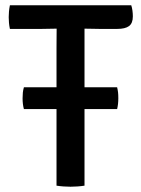

<svg xmlns="http://www.w3.org/2000/svg" viewBox="-20 -703 532 727"><path d="M70.5 -290Q65.5 -308 65.5 -330.5Q65.5 -342.5 66.5 -352.2Q67.5 -362 70.5 -372.5H423.5Q426 -362 427 -353.2Q428 -344.5 428 -331Q428 -308.5 423.5 -290ZM17.5 -593.5Q15 -605 14 -616.5Q13 -628 13 -638Q13 -648 14 -659.5Q15 -671 17.5 -683H477Q480 -674 481.5 -662.8Q483 -651.5 483 -641Q483 -615 468.5 -604.2Q454 -593.5 423.5 -593.5H357.5Q348 -593.5 329.2 -594Q310.5 -594.5 300 -594.5H194Q184 -594.5 165.5 -594Q147 -593.5 136.5 -593.5ZM194 -520.5Q194 -541 194.2 -557.2Q194.5 -573.5 194.5 -594.5V-638.5H300V-594.5Q300 -573.5 300 -557.2Q300 -541 300 -520.5V0Q287.5 2 273.2 3Q259 4 247 4Q235 4 220.8 3Q206.5 2 194 0Z"/></svg>

Font: Signika Light
Style: Regular
Weight: 400
Version: Version 2.003;gftools[0.9.32]